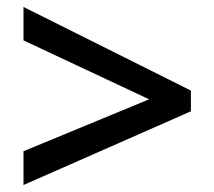

<svg xmlns="http://www.w3.org/2000/svg" viewBox="-20 -635 611 547"><path d="M46.9 -204.1 404.8 -352.1 46.9 -520V-615.2L523.9 -377V-317.9L46.9 -107.9Z"/></svg>

Font: Sahel SemiBold FD
Style: SemiBold-FD
Weight: 600
Foundry: Saber Rastikerdar (saber.rastikerdar@gmail.com)
Version: Version 3.3.0